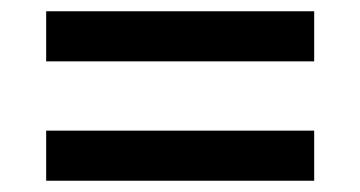

<svg xmlns="http://www.w3.org/2000/svg" viewBox="-20 -476 640 341"><path d="M538 -367V-456H62V-367ZM538 -155V-244H62V-155Z"/></svg>

Font: IBM Mono Medium
Style: Regular
Weight: 500
Monospace: yes
Designer: Mike Abbink, Paul van der Laan, Pieter van Rosmalen
Foundry: Bold Monday
Version: Version 2.3